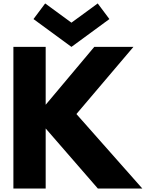

<svg xmlns="http://www.w3.org/2000/svg" viewBox="-20 -1098 907 1118"><path d="M617 -987 549 -1078 396 -966 243 -1078 175 -987 396 -825ZM809 0 425 -434 757 -825H529L246 -488V-825H58V0H246V-350L550 0Z"/></svg>

Font: Sztylet
Style: Bd
Weight: 700
Foundry: Cannot Into Space Fonts, PlusOne Fonts
Version: Version 0.12